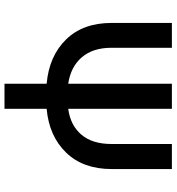

<svg xmlns="http://www.w3.org/2000/svg" viewBox="14 -780 767 834"><g transform="rotate(90 397.0 -363.5)"><path d="M606 -727.1H714.8V-465.3Q714.8 -341.3 643.3 -267.6Q571.8 -193.8 453.1 -183.1V0H344.2V-183.1Q224.1 -193.8 152.1 -267.3Q80.1 -340.8 80.1 -465.3V-727.1H188V-465.3Q188 -383.8 229.5 -335.7Q271 -287.6 344.2 -276.9V-727.1H453.1V-276.9Q524.4 -286.1 565.2 -333.7Q606 -381.3 606 -465.3Z"/></g></svg>

Font: Karasuma Gothic
Style: Regular
Weight: 500
Designer: Rasmus Andersson / Ryoko Nishizuka
Foundry: Genbu
Version: Version 1.00